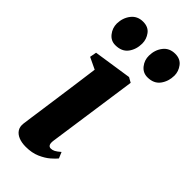

<svg xmlns="http://www.w3.org/2000/svg" viewBox="-251 -821 879 879"><g transform="rotate(45 188.5 -382.0)"><path d="M126 10.5Q99 10.5 79.5 2.5Q60 -5.5 50.2 -20.8Q40.5 -36 43.5 -58.5Q45.5 -75.5 49.8 -104.5Q54 -133.5 59.5 -172.8Q65 -212 71.5 -258.5Q78 -305 85.2 -356.8Q92.5 -408.5 99.5 -462.5L43 -489.5L49 -522L234.5 -550L258.5 -536.5L196 -99.5Q193.5 -81.5 198 -73.2Q202.5 -65 212.5 -65Q222.5 -65 232.8 -70.2Q243 -75.5 258.5 -89L271 -59.5Q262.5 -48.5 243.5 -32Q224.5 -15.5 195 -2.5Q165.5 10.5 126 10.5ZM86.5 -608.5Q58 -608.5 39.8 -631.5Q21.5 -654.5 21.5 -684Q22.5 -721.5 43.5 -748.2Q64.5 -775 101 -775Q135 -775 152 -752Q169 -729 169 -701.5Q169 -663.5 148.8 -636Q128.5 -608.5 86.5 -608.5ZM294.5 -608.5Q265.5 -608.5 247.2 -631.5Q229 -654.5 229.5 -684Q230 -721.5 250.8 -748.2Q271.5 -775 309 -775Q342 -775 359.5 -752Q377 -729 377 -701.5Q376.5 -663.5 356 -636Q335.5 -608.5 294.5 -608.5Z"/></g></svg>

Font: Merriweather 60pt ExtraBold
Style: Italic
Weight: 800
Italic angle: -7.8°
Version: Version 2.101